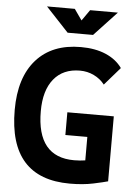

<svg xmlns="http://www.w3.org/2000/svg" viewBox="-60 -943 706 999"><g transform="rotate(5 293.0 -444.0)"><path d="M342.8 9.8Q23.9 9.8 23.9 -347.7Q23.9 -517.1 106.4 -610.1Q189 -703.1 338.9 -703.1Q414.6 -703.1 469.5 -679.4Q524.4 -655.8 555.2 -612.3L474.1 -519Q451.7 -547.9 417.7 -564.2Q383.8 -580.6 344.7 -580.6Q256.8 -580.6 208.3 -521Q159.7 -461.4 159.7 -352.5Q159.7 -113.3 354.5 -113.3Q370.1 -113.3 384.8 -114.5Q399.4 -115.7 412.6 -117.7V-240.2H297.9V-358.9H540.5V-19.5Q519 -13.2 465.3 -1.7Q411.6 9.8 342.8 9.8ZM263.2 -771.5 144.5 -898.4H289.6L329.6 -841.3L369.6 -898.4H514.6L396 -771.5Z"/></g></svg>

Font: Cascadia Mono PL
Style: Bold
Weight: 700
Monospace: yes
Designer: Aaron Bell
Foundry: Saja Typeworks
Version: Version 2404.023; ttfautohint (v1.8.4)